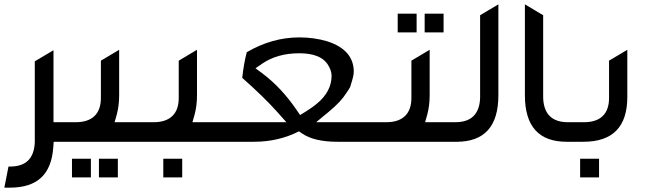

<svg xmlns="http://www.w3.org/2000/svg" viewBox="-20 -652 2965 883"><path d="M26 114H19L0 211H25C153 211 216 149 225 26L227 0H304V-90H226V-421L140 -370V2C137 77 99 114 26 114Z M329 -90H274V0H662V-90H507L517 -125C524 -151 528 -181 528 -214V-423L444 -373V-201C444 -127 402 -90 329 -90ZM311 164H398V78H311ZM435 164H522V78H435Z M687 -90H632V0H1020V-90H865L875 -125C882 -151 886 -181 886 -214V-423L802 -373V-201C802 -127 760 -90 687 -90ZM731 164H818V78H731Z M1531 0H1732V-90H1434L1492 -138C1531 -170 1556 -198 1570 -220C1581 -235 1587 -246 1590 -251C1592 -256 1593 -260 1593 -261C1602 -288 1607 -309 1607 -322C1607 -389 1566 -436 1485 -462C1445 -474 1402 -480 1356 -480C1273 -480 1192 -457 1115 -412C1106 -379 1099 -339 1094 -294C1163 -233 1217 -180 1256 -136L1297 -90H990V0H1149C1225 0 1294 -17 1355 -48L1368 -39C1405 -13 1460 0 1531 0ZM1155 -338 1187 -360C1231 -390 1287 -407 1356 -407C1419 -407 1462 -391 1485 -359C1498 -340 1505 -321 1505 -304C1505 -255 1482 -212 1437 -175C1418 -159 1392 -142 1360 -123L1345 -145C1298 -214 1246 -270 1186 -315Z M1757 -90H1702V0H2090V-90H1935L1945 -125C1952 -151 1956 -181 1956 -214V-423L1872 -373V-201C1872 -127 1830 -90 1757 -90ZM1809 -503H1896V-589H1809ZM1933 -503H2020V-589H1933Z M2074 -90H2060V0H2080C2208 0 2272 -71 2272 -214V-632L2188 -582V-201C2185 -127 2147 -90 2074 -90Z M2586 0H2626V-90H2592C2519 -90 2481 -127 2478 -201V-582L2394 -632V-214C2394 -71 2458 0 2586 0Z M2666 -90H2596V0H2663C2798 0 2865 -69 2865 -206V-423L2781 -373V-201C2781 -130 2743 -90 2666 -90ZM2648 164H2735V78H2648Z"/></svg>

Font: All Genders v4 Light
Style: Regular
Weight: 300
Designer: Rassam Alawdi
Foundry: Rassam Art
Version: Version 3.100;FEAKit 1.0